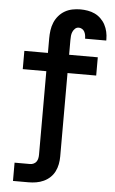

<svg xmlns="http://www.w3.org/2000/svg" viewBox="-63 -801 625 1047"><g transform="rotate(5 250.0 -277.0)"><path d="M49 205H134Q155 205 176 201.5Q197 198 216.5 189Q236 180 251.5 165.5Q267 151 276.5 132Q286 113 290 92Q294 71 294 50V-407H451V-507H294V-587Q294 -599 295 -610.5Q296 -622 300.5 -632.5Q305 -643 313.5 -651Q322 -659 334 -659Q343 -659 351.5 -654Q360 -649 364.5 -641Q369 -633 371 -623.5Q373 -614 373 -605Q373 -604 373 -603Q373 -602 373 -602H489Q489 -604 489 -606Q489 -608 489 -610Q489 -630 484.5 -650Q480 -670 470.5 -688Q461 -706 446 -720.5Q431 -735 413 -743.5Q395 -752 374.5 -755.5Q354 -759 334 -759Q312 -759 290 -754.5Q268 -750 249 -739Q230 -728 215.5 -711Q201 -694 192.5 -673.5Q184 -653 181 -631Q178 -609 178 -587V-507H49V-407H178V50Q178 60 176 70Q174 80 168.5 88Q163 96 153.5 100.5Q144 105 134 105H49Z"/></g></svg>

Font: Iosevka SS09
Style: Bold
Weight: 700
Monospace: yes
Designer: Belleve Invis
Foundry: Belleve Invis
Version: Version 5.2.1; ttfautohint (v1.8.3)